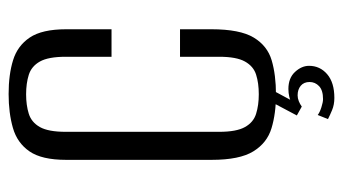

<svg xmlns="http://www.w3.org/2000/svg" viewBox="-193 -446 785 439"><g transform="rotate(-90 199.5 -226.5)"><path d="M202.7 12Q159.4 12 125.9 1.8Q92.3 -8.3 72.9 -39.8Q53.5 -71.2 53.5 -135.3V-467.8Q53.5 -523.5 72.9 -551.6Q92.3 -579.7 126.6 -589.5Q160.8 -599.3 204.1 -599.3Q248.5 -599.3 281.4 -589.1Q314.3 -579 333.2 -550.9Q352.1 -522.8 352.1 -467.8V-364H289.2V-468.7Q289.2 -508.5 278.3 -527.8Q267.4 -547.1 247.9 -553.2Q228.4 -559.3 203.4 -559.3Q178.5 -559.3 159 -553.2Q139.4 -547.1 128.5 -527.8Q117.6 -508.5 117.6 -468.7V-117.8Q117.6 -78.3 128.5 -58.9Q139.4 -39.4 159 -33.4Q178.5 -27.3 203.4 -27.3Q229.1 -27.3 248.2 -33.4Q267.4 -39.4 278.3 -58.9Q289.2 -78.3 289.2 -117.8V-207.4H352.1V-135.5Q352.1 -70.5 333.2 -39Q314.3 -7.6 281 2.2Q247.7 12 202.7 12ZM195.1 145.5Q179.5 145.5 167 140.2Q154.4 134.9 146.7 130.9L156.1 107.4Q161.7 112 173.5 115.8Q185.3 119.6 192.4 119.6Q212.5 119.6 222 110.6Q231.5 101.6 231.5 88.9Q231.5 75.9 223 68.7Q214.4 61.5 201 61.5Q194.3 61.5 187.6 64.2Q180.9 66.9 175.3 71L155 59.7L186.7 0H214.9L187.5 50.9L181.9 49Q188.6 44.6 197.5 42.5Q206.5 40.4 215.5 40.4Q240.5 40.4 254.5 55.5Q268.5 70.6 268.5 87.6Q268.5 112.6 249.3 129.1Q230.2 145.5 195.1 145.5Z"/></g></svg>

Font: Alumni Sans Thin
Style: Regular
Weight: 100
Designer: Robert E. Leuschke
Foundry: Robert E. Leuschke
Version: Version 1.018